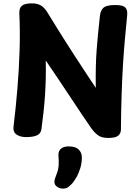

<svg xmlns="http://www.w3.org/2000/svg" viewBox="-20 -809 832 1140"><path d="M226 -41.6Q222.4 -16.2 200 -5.6Q177.6 5 134.3 5Q101.8 5 79.3 -9.4Q56.8 -23.9 60.3 -56.8Q74.6 -174.8 83.8 -288.4Q93 -402 96.4 -512.6Q99.8 -623.2 94.8 -730.7Q93.8 -762.3 110.8 -775.7Q127.8 -789 170.1 -789Q203.3 -789 224.8 -775.3Q246.3 -761.7 265 -729.8Q274.3 -714.7 289.2 -690.4Q304 -666.2 323.8 -634.3Q343.6 -602.3 368.3 -563.6Q393 -524.9 421.5 -480.7Q450 -436.4 482.1 -387.9Q514.2 -339.4 548.7 -287.1Q547.7 -357.1 549 -410.7Q550.3 -464.3 553.7 -511.2Q557 -558.1 561.9 -606.2Q566.9 -654.3 573.1 -713.3Q576.7 -747.3 594.6 -763.2Q612.6 -779.1 664.4 -779.1Q711.2 -779.1 724.6 -763.9Q738 -748.7 735.2 -719.4Q727.2 -640.6 720.7 -566.4Q714.2 -492.2 709.6 -413.9Q705 -335.6 702 -244.5Q699 -153.4 698 -40.3Q698 -17.3 682.1 -3.7Q666.2 10 622.9 10Q584.8 10 563.6 -4.7Q542.3 -19.3 520.3 -50Q491.7 -91.1 467.4 -127.6Q443.2 -164.1 419.8 -199.1Q396.3 -234 371.4 -271.9Q346.4 -309.8 317.3 -353Q288.2 -396.2 251.7 -449.7Q252.9 -394.6 251.7 -342.6Q250.4 -290.7 247.1 -240.9Q243.8 -191.1 238.2 -141.7Q232.7 -92.3 226 -41.6ZM327 115.1Q325 91.1 340 75.7Q355 60.3 387.9 60.3Q428.6 60.3 446.8 78.4Q465.1 96.4 465.9 121.6Q466.9 155.3 457.2 187.8Q447.4 220.3 432.4 246.4Q417.3 272.6 401 288Q386.6 302 377.4 306.4Q368.2 310.9 353.4 310.9Q335.1 310.9 319.1 300.1Q303 289.3 303 271.2Q303 261.7 306.6 250.8Q310.1 239.9 315.9 225.2Q326.9 197.8 328.3 171.9Q329.8 146.1 327 115.1Z"/></svg>

Font: Playpen Sans Deva
Style: Regular
Weight: 400
Designer: Pooja Saxena, Gunjan Panchal, Laura Meseguer, Veronika Burian, José Scaglione
Foundry: TypeTogether
Version: Version 2.000